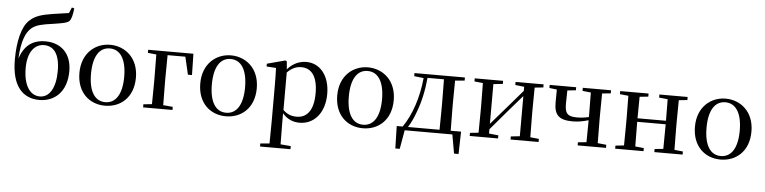

<svg xmlns="http://www.w3.org/2000/svg" viewBox="-57 -1157 6901 1733"><g transform="rotate(5 3393.5 -291.0)"><path d="M314 -17C228 -17 165 -100 165 -262C165 -410 230 -482 313 -482C399 -482 456 -416 456 -261C456 -105 400 -17 314 -17ZM313 15C441 15 560 -70 560 -268C560 -431 460 -517 323 -517C202 -517 132 -458 92 -342C101 -501 135 -582 186 -624C228 -657 280 -667 374 -680C444 -691 500 -698 522 -719C540 -740 549 -780 555 -836L533 -842L511 -790C467 -782 410 -777 361 -768C271 -753 211 -739 158 -689C94 -630 61 -496 61 -329C61 -87 163 15 313 15Z M907 15C1047 15 1164 -81 1164 -261C1164 -441 1042 -537 907 -537C773 -537 652 -440 652 -261C652 -82 767 15 907 15ZM907 -17C813 -17 757 -101 757 -260C757 -420 813 -504 907 -504C1001 -504 1058 -420 1058 -260C1058 -101 1001 -17 907 -17Z M1252 -494 1329 -486 1331 -284V-230L1329 -36L1252 -28V0H1518V-28L1431 -36L1429 -230V-284L1431 -489H1592L1629 -329H1666L1662 -522H1252Z M2002 15C2142 15 2259 -81 2259 -261C2259 -441 2137 -537 2002 -537C1868 -537 1747 -440 1747 -261C1747 -82 1862 15 2002 15ZM2002 -17C1908 -17 1852 -101 1852 -260C1852 -420 1908 -504 2002 -504C2096 -504 2153 -420 2153 -260C2153 -101 2096 -17 2002 -17Z M2670 15C2800 15 2897 -92 2897 -265C2897 -433 2807 -537 2685 -537C2624 -537 2563 -512 2514 -455L2508 -526L2495 -534L2330 -490V-465L2416 -459C2418 -410 2419 -361 2419 -293V23L2417 225L2334 232V260H2610V232L2517 224L2515 23V-57C2561 -3 2616 15 2670 15ZM2516 -427C2563 -474 2603 -486 2644 -486C2733 -486 2792 -418 2792 -263C2792 -98 2725 -37 2640 -37C2593 -37 2556 -49 2516 -87Z M3243 15C3383 15 3500 -81 3500 -261C3500 -441 3378 -537 3243 -537C3109 -537 2988 -440 2988 -261C2988 -82 3103 15 3243 15ZM3243 -17C3149 -17 3093 -101 3093 -260C3093 -420 3149 -504 3243 -504C3337 -504 3394 -420 3394 -260C3394 -101 3337 -17 3243 -17Z M3665 -494 3751 -484C3734 -307 3681 -148 3601 -32H3547L3552 171H3592L3622 0H4054L4084 171H4125L4130 -32H4036L4034 -230V-292L4036 -486L4122 -494V-522H3665ZM3935 -32H3649C3676 -74 3698 -123 3716 -173C3753 -269 3776 -377 3786 -489H3935L3937 -292V-230Z M4581 -494 4662 -485V-448L4507 -268L4383 -125V-485L4468 -494V-522H4211V-494L4288 -486L4290 -292V-230L4288 -36L4211 -28V0H4468V-28L4383 -37V-76L4533 -252L4662 -401V-37L4581 -28V0H4835V-28L4757 -36L4755 -230V-292L4757 -486L4835 -494V-522H4581Z M5190 -494 5266 -486 5268 -292V-264C5230 -255 5199 -251 5160 -251C5075 -251 5051 -278 5051 -364L5053 -486L5130 -494V-522H4890V-494L4958 -486L4957 -369C4957 -260 4995 -212 5125 -212C5175 -212 5220 -221 5268 -235L5266 -36L5189 -28V0H5446V-28L5368 -36L5366 -230V-292L5368 -486L5446 -494V-522H5190Z M5884 -494 5962 -486C5963 -432 5964 -351 5964 -291H5706L5708 -486L5786 -494V-522H5529V-494L5606 -486L5608 -292V-230L5606 -36L5529 -28V0H5786V-28L5708 -36C5707 -92 5706 -179 5706 -259H5964C5964 -179 5963 -92 5962 -36L5884 -28V0H6140V-28L6063 -36L6061 -230V-292L6063 -486L6140 -494V-522H5884Z M6484 15C6624 15 6741 -81 6741 -261C6741 -441 6619 -537 6484 -537C6350 -537 6229 -440 6229 -261C6229 -82 6344 15 6484 15ZM6484 -17C6390 -17 6334 -101 6334 -260C6334 -420 6390 -504 6484 -504C6578 -504 6635 -420 6635 -260C6635 -101 6578 -17 6484 -17Z"/></g></svg>

Font: Noto Serif HK Medium
Style: Regular
Weight: 500
Designer: Ryoko NISHIZUKA 西塚涼子 (kana & ideographs); Frank Grießhammer (Latin, Greek & Cyrillic); Wenlong ZHANG 张文龙 (bopomofo); San
Foundry: Adobe
Version: Version 2.001;hotconv 1.1.0;makeotfexe 2.6.0